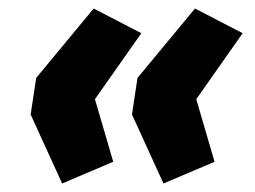

<svg xmlns="http://www.w3.org/2000/svg" viewBox="-20 -493 598 451"><path d="M126 -62 52 -224 65 -310 200 -473 312 -415 203 -260 246 -113ZM364 -62 290 -224 303 -310 438 -473 550 -415 441 -260 484 -113Z"/></svg>

Font: Nunito Sans 12pt ExtraLight 12pt Black
Style: Italic
Weight: 900
Italic angle: -9°
Version: Version 3.101;gftools[0.9.27]